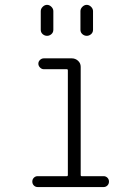

<svg xmlns="http://www.w3.org/2000/svg" viewBox="-20 -755 540 775"><path d="M131.8 0Q123 0 116.7 -6.3Q110.4 -12.7 110.4 -22Q110.4 -31.2 116.7 -37.6Q123 -43.9 131.8 -43.9H250Q253.9 -43.9 253.9 -48.8V-470.7Q253.9 -475.6 250 -475.6H157.2Q148.4 -475.6 141.6 -482.4Q134.8 -489.3 134.8 -498Q134.8 -506.8 141.6 -513.2Q148.4 -519.5 157.2 -519.5H269.5Q284.2 -519.5 294.9 -509.8Q305.7 -500 305.7 -485.4V-48.8Q305.7 -43.9 309.6 -43.9H398.4Q407.2 -43.9 413.6 -37.6Q419.9 -31.2 419.9 -22Q419.9 -12.7 413.6 -6.3Q407.2 0 398.4 0ZM304.7 -710Q304.7 -719.7 312.5 -727.5Q320.3 -735.4 330.1 -735.4Q339.8 -735.4 347.7 -727.5Q355.5 -719.7 355.5 -710V-634.8Q355.5 -624 347.7 -617.2Q339.8 -610.4 330.1 -610.4Q320.3 -610.4 312.5 -617.2Q304.7 -624 304.7 -634.8ZM144.5 -710Q144.5 -719.7 152.3 -727.5Q160.2 -735.4 169.9 -735.4Q179.7 -735.4 187.5 -727.5Q195.3 -719.7 195.3 -710V-634.8Q195.3 -624 187.5 -617.2Q179.7 -610.4 169.9 -610.4Q160.2 -610.4 152.3 -617.2Q144.5 -624 144.5 -634.8Z"/></svg>

Font: Rounded-L Mgen+ 1m light
Style: Regular
Weight: 200
Designer: [Source Han Sans]
Ryoko NISHIZUKA  (kana & ideographs); Paul D. Hunt (Latin, Greek & Cyrillic); Wenlong ZHANG  (bopomofo
Version: Version 1.059.20150602